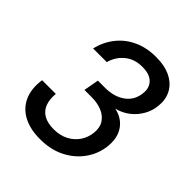

<svg xmlns="http://www.w3.org/2000/svg" viewBox="-197 -846 991 991"><g transform="rotate(45 299.0 -350.0)"><path d="M251 12Q179 12 129 -14.5Q79 -41 56.5 -91Q34 -141 44 -211H144Q140 -169 151.5 -138Q163 -107 191.5 -90.5Q220 -74 265 -74Q311 -74 345.5 -92Q380 -110 400.5 -140.5Q421 -171 425 -210Q429 -250 411.5 -276.5Q394 -303 361.5 -316.5Q329 -330 286 -330H234L249 -413H301Q368 -413 411.5 -445Q455 -477 460 -533Q465 -574 440 -600Q415 -626 361 -626Q304 -626 265.5 -594Q227 -562 214 -513H114Q128 -572 164 -617.5Q200 -663 254 -687.5Q308 -712 374 -712Q441 -712 484.5 -689.5Q528 -667 547.5 -629Q567 -591 562 -544Q559 -505 539.5 -470Q520 -435 488.5 -410Q457 -385 415 -374Q451 -367 477.5 -345.5Q504 -324 516.5 -291Q529 -258 525 -214Q519 -151 483 -99.5Q447 -48 388 -18Q329 12 251 12Z"/></g></svg>

Font: DM Sans 12pt Medium
Style: Italic
Weight: 500
Italic angle: -10°
Version: Version 4.004;gftools[0.9.30]